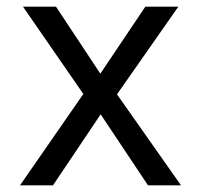

<svg xmlns="http://www.w3.org/2000/svg" viewBox="-20 -556 603 576"><path d="M40 0 230 -274 49 -536H148L281 -335L416 -536H515L331 -273L523 0H424L282 -213L139 0Z"/></svg>

Font: Noto Sans Mono SemiCondensed
Style: Regular
Weight: 400
Width: 4
Designer: Monotype Design Team
Foundry: Monotype Imaging Inc.
Version: Version 2.014